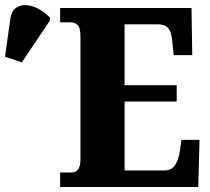

<svg xmlns="http://www.w3.org/2000/svg" viewBox="-30 -746 838 766"><path d="M210 0V-58H255Q291 -58 291 -109V-600Q291 -637 279 -647Q267 -657 253 -657H210V-714H734L737 -526H663L658 -574Q656 -613 643 -631Q630 -649 599 -649H467V-406H675V-341H467V-66H625Q654 -66 668 -86.5Q682 -107 687 -140L694 -188H766L761 0ZM57 -497 -10 -520 11 -669Q15 -701 33 -714Q51 -727 75 -725.5Q99 -724 124 -710.5Q149 -697 169 -676V-664Z"/></svg>

Font: Noto Serif Condensed Black
Style: Regular
Weight: 900
Width: 3
Designer: Monotype Design Team
Foundry: Monotype Imaging Inc.
Version: Version 2.015; ttfautohint (v1.8.4.7-5d5b)